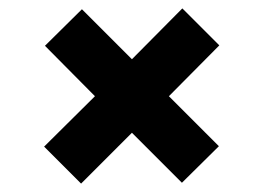

<svg xmlns="http://www.w3.org/2000/svg" viewBox="-20 -518 628 457"><path d="M173 -81 85 -169 206 -289 87 -409 175 -496 294 -377 414 -498 502 -410 382 -289 501 -170 413 -83 294 -202Z"/></svg>

Font: DM Sans Black
Style: Regular
Weight: 900
Designer: Colophon Foundry, Jonny Pinhorn
Foundry: Colophon Foundry
Version: Version 4.004; ttfautohint (v1.8.4.7-5d5b)